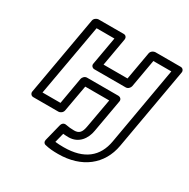

<svg xmlns="http://www.w3.org/2000/svg" viewBox="-175 -712 1091 1110"><g transform="rotate(30 370.0 -157.5)"><path d="M360 124C429 124 464 70 473 17L512 -203C515 -218 502 -228 491 -228H281C266 -228 254 -214 252 -203L221 -25H101L186 -503H305L272 -316C269 -301 282 -291 293 -291H503C518 -291 530 -305 532 -316L565 -503H685L594 17C575 126 502 188 365 188C342 188 324 187 308 185L324 122C336 123 347 124 360 124ZM369 74C348 74 330 72 316 69C291 63 284 83 282 91L254 203C251 215 256 226 268 229C296 236 322 238 356 238C513 238 620 154 644 17L740 -528C742 -539 734 -553 719 -553H549C538 -553 522 -543 519 -528L486 -341H326L359 -528C361 -539 354 -553 339 -553H170C159 -553 143 -543 140 -528L47 0C45 11 53 25 68 25H237C248 25 263 15 266 0L298 -178H458L423 17C416 57 402 74 369 74Z"/></g></svg>

Font: Asimov
Style: XWidOuIt
Weight: 500
Designer: Google
Version: Version 2.000980; 2014